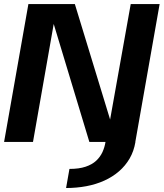

<svg xmlns="http://www.w3.org/2000/svg" viewBox="-31 -695 802 940"><path d="M292.5 225.5Q344.5 225.5 392 216.5Q439.5 207.5 479.8 189.2Q520 171 551.5 143.8Q583 116.5 603.8 80.8Q624.5 45 632 0H485.5Q481.5 25.5 470.8 49.2Q460 73 440 91.8Q420 110.5 388 121.2Q356 132 309 132ZM-11 0H130.5L237.5 -609H222.5L406.5 0H631.5L750.5 -675H609L500.5 -67.5H521L335.5 -675H108Z"/></svg>

Font: Anybody UltraCondensed Thin SemiBold
Style: Italic
Weight: 600
Italic angle: -10°
Version: Version 1.111